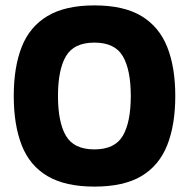

<svg xmlns="http://www.w3.org/2000/svg" viewBox="-20 -674 701 712"><path d="M330 18Q222 18 156 -21Q90 -60 60.5 -135.5Q31 -211 31 -318Q31 -425 60.5 -500Q90 -575 156 -614.5Q222 -654 330 -654Q439 -654 504.5 -614.5Q570 -575 600 -500Q630 -425 630 -318Q630 -211 600 -135.5Q570 -60 504.5 -21Q439 18 330 18ZM330 -120Q406 -120 435.5 -170.5Q465 -221 465 -318Q465 -415 435.5 -465.5Q406 -516 330 -516Q254 -516 224.5 -465.5Q195 -415 195 -318Q195 -221 224.5 -170.5Q254 -120 330 -120Z"/></svg>

Font: Kanit SemiBold
Style: Regular
Weight: 600
Designer: Katatrad Team
Foundry: CadsonDemak
Version: Version 2.000; ttfautohint (v1.8.3)